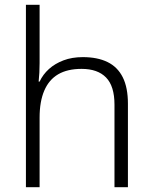

<svg xmlns="http://www.w3.org/2000/svg" viewBox="-20 -780 636 800"><path d="M145 -517Q145 -496 144 -477.5Q143 -459 141 -440H145Q159 -470 184 -492.5Q209 -515 244.5 -528.5Q280 -542 325 -542Q386 -542 428 -521.5Q470 -501 491.5 -458Q513 -415 513 -348V0H457V-344Q457 -421 422 -457Q387 -493 320 -493Q261 -493 222.5 -470.5Q184 -448 164.5 -402.5Q145 -357 145 -290V0H88V-760H145Z"/></svg>

Font: Noto Sans Khmer Light
Style: Regular
Weight: 300
Version: Version 2.003